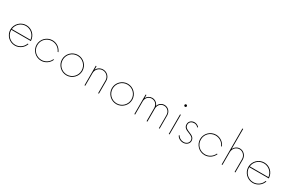

<svg xmlns="http://www.w3.org/2000/svg" viewBox="147 -2046 5059 3370"><g transform="rotate(30 2676.5 -361.0)"><path d="M472.7 -202.1V-208C465.3 -320.8 377.4 -404.8 267.1 -404.8C153.8 -404.8 60.5 -312 60.5 -198.2C60.5 -85 153.8 7.8 267.1 7.8C358.4 7.8 437 -52.2 463.9 -135.7H447.3C421.9 -61 350.6 -7.8 267.1 -7.8C163.1 -7.8 79.1 -90.3 76.7 -194.3V-202.1ZM267.1 -388.7C365.7 -388.7 445.8 -314.5 456.1 -218.3H78.1C89.4 -316.4 168 -388.7 267.1 -388.7Z M797.9 7.8C884.3 7.8 960 -46.9 989.7 -123H974.1C944.8 -54.7 875.5 -7.8 797.9 -7.8C693.8 -7.8 606 -90.3 607.4 -198.2C606 -306.2 693.8 -388.7 797.9 -388.7C875.5 -388.7 944.8 -342.3 974.1 -273.9H989.7C960 -350.1 884.3 -404.8 797.9 -404.8C684.6 -404.8 591.3 -312 591.3 -198.2C591.3 -85 684.6 7.8 797.9 7.8Z M1313 7.8C1426.3 7.8 1519.5 -85 1519.5 -198.2C1519.5 -312 1426.3 -404.8 1313 -404.8C1199.7 -404.8 1106.4 -312 1106.4 -198.2C1106.4 -85 1199.7 7.8 1313 7.8ZM1313 -7.8C1207.5 -7.8 1122.6 -92.8 1122.6 -198.2C1122.6 -304.2 1207.5 -388.7 1313 -388.7C1418.5 -388.7 1503.4 -304.2 1503.4 -198.2C1503.4 -92.8 1418.5 -7.8 1313 -7.8Z M1822.8 -404.8C1765.1 -404.8 1715.8 -371.6 1691.9 -323.7V-397H1676.3V0H1691.9V-258.8C1691.9 -331.1 1750.5 -389.6 1822.8 -389.6C1895 -389.6 1953.1 -331.1 1953.1 -258.8V0H1968.8V-258.8C1968.8 -338.9 1903.8 -404.8 1822.8 -404.8Z M2323.7 7.8C2437 7.8 2530.3 -85 2530.3 -198.2C2530.3 -312 2437 -404.8 2323.7 -404.8C2210.4 -404.8 2117.2 -312 2117.2 -198.2C2117.2 -85 2210.4 7.8 2323.7 7.8ZM2323.7 -7.8C2218.3 -7.8 2133.3 -92.8 2133.3 -198.2C2133.3 -304.2 2218.3 -388.7 2323.7 -388.7C2429.2 -388.7 2514.2 -304.2 2514.2 -198.2C2514.2 -92.8 2429.2 -7.8 2323.7 -7.8Z M2687 0H2702.6V-266.6C2702.6 -338.9 2754.4 -388.7 2818.4 -388.7C2883.8 -388.7 2935.1 -338.9 2935.1 -266.6V0H2951.2V-266.6C2951.2 -338.9 3002.4 -388.7 3066.9 -388.7C3131.3 -388.7 3183.6 -338.9 3183.6 -266.6V0H3198.7V-266.6C3198.7 -346.7 3140.1 -404.8 3067.9 -404.8C3010.3 -404.8 2961.4 -368.7 2943.4 -314.5C2925.3 -368.7 2876.5 -404.8 2819.3 -404.8C2769 -404.8 2724.6 -376.5 2702.6 -332.5V-397H2687Z M3392.1 -555.7C3404.8 -555.7 3416 -565.9 3416 -579.6C3416 -592.3 3404.8 -603 3392.1 -603C3379.4 -603 3368.2 -592.3 3368.2 -579.6C3368.2 -565.9 3379.4 -555.7 3392.1 -555.7ZM3384.3 0H3399.9V-397H3384.3Z M3676.8 7.8C3740.7 7.8 3792.5 -35.6 3792.5 -91.3C3792.5 -162.1 3736.8 -185.1 3683.1 -207C3632.8 -227.5 3584.5 -247.6 3584.5 -305.7C3584.5 -364.3 3634.8 -388.2 3678.2 -388.2C3708.5 -388.2 3739.3 -376 3758.3 -349.1L3771 -358.9C3753.4 -383.3 3716.3 -404.8 3676.8 -404.8C3631.3 -404.8 3568.8 -377 3568.8 -304.2C3568.8 -234.9 3624.5 -212.9 3678.2 -191.4C3728 -171.4 3776.9 -150.9 3776.9 -95.2C3776.9 -39.6 3729 -7.8 3676.8 -7.8C3626.5 -7.8 3576.7 -37.1 3564 -73.7L3548.8 -68.4C3564.9 -25.4 3620.1 7.8 3676.8 7.8Z M4111.8 7.8C4198.2 7.8 4273.9 -46.9 4303.7 -123H4288.1C4258.8 -54.7 4189.5 -7.8 4111.8 -7.8C4007.8 -7.8 3919.9 -90.3 3921.4 -198.2C3919.9 -306.2 4007.8 -388.7 4111.8 -388.7C4189.5 -388.7 4258.8 -342.3 4288.1 -273.9H4303.7C4273.9 -350.1 4198.2 -404.8 4111.8 -404.8C3998.5 -404.8 3905.3 -312 3905.3 -198.2C3905.3 -85 3998.5 7.8 4111.8 7.8Z M4595.7 -404.8C4541.5 -404.8 4494.6 -372.1 4471.7 -324.7V-730H4456.1V0H4471.7V-258.8C4471.7 -331.1 4527.3 -389.6 4594.7 -389.6C4663.1 -389.6 4718.8 -331.1 4718.8 -258.8V0H4734.4V-258.8C4734.4 -338.9 4672.4 -404.8 4595.7 -404.8Z M5294.9 -202.1V-208C5287.6 -320.8 5199.7 -404.8 5089.4 -404.8C4976.1 -404.8 4882.8 -312 4882.8 -198.2C4882.8 -85 4976.1 7.8 5089.4 7.8C5180.7 7.8 5259.3 -52.2 5286.1 -135.7H5269.5C5244.1 -61 5172.9 -7.8 5089.4 -7.8C4985.4 -7.8 4901.4 -90.3 4898.9 -194.3V-202.1ZM5089.4 -388.7C5188 -388.7 5268.1 -314.5 5278.3 -218.3H4900.4C4911.6 -316.4 4990.2 -388.7 5089.4 -388.7Z"/></g></svg>

Font: Now Thin
Style: Regular
Weight: 100
Designer: Alfredo Marco Pradil
Foundry: Alfredo Marco Pradil
Version: Version 1.200;hotconv 1.0.109;makeotfexe 2.5.65596